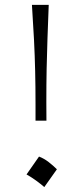

<svg xmlns="http://www.w3.org/2000/svg" viewBox="-20 -756 339 781"><path d="M124.5 -265.1V-330.6Q124.5 -404.8 123 -466.8Q121.6 -528.8 118.4 -592.8Q115.2 -656.7 109.9 -736.3H178.2Q175.3 -660.2 173.1 -598.9Q170.9 -537.6 169.7 -476.6Q168.5 -415.5 168.5 -338.9L168.9 -265.1ZM138.7 -119.1Q159.2 -111.3 177.7 -96.9Q196.3 -82.5 211.4 -67.4L160.2 4.9Q145 -8.3 126.5 -21.7Q107.9 -35.2 87.9 -46.4Z"/></svg>

Font: Pinar-FD Light
Style: Regular
Weight: 300
Designer: Amin Abedi
Version: Version 2.000